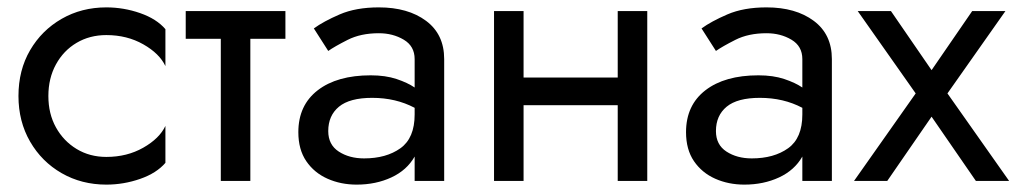

<svg xmlns="http://www.w3.org/2000/svg" viewBox="-20 -490 2753 520"><path d="M111 -230Q111 -182 131.5 -145Q152 -108 187.5 -86.5Q223 -65 268 -65Q324 -65 368 -90Q412 -115 428 -149V-49Q404 -21 359.5 -5.5Q315 10 268 10Q201 10 147 -21Q93 -52 61.5 -106.5Q30 -161 30 -230Q30 -300 61.5 -354Q93 -408 147 -439Q201 -470 268 -470Q315 -470 359.5 -454.5Q404 -439 428 -411V-311Q412 -345 368 -370Q324 -395 268 -395Q223 -395 187.5 -374Q152 -353 131.5 -315.5Q111 -278 111 -230Z M483 -460H753V-385H658V0H578V-385H483Z M869 -352 830 -413Q856 -432 900 -451Q944 -470 1006 -470Q1085 -470 1134 -433.5Q1183 -397 1183 -330V0H1103V-66Q1082 -29 1040 -9.5Q998 10 946 10Q903 10 867 -6Q831 -22 809.5 -53.5Q788 -85 788 -132Q788 -205 840.5 -245.5Q893 -286 984 -286Q1024 -286 1054 -276Q1084 -266 1103 -253V-330Q1103 -365 1073.5 -382.5Q1044 -400 1006 -400Q957 -400 921.5 -382Q886 -364 869 -352ZM869 -135Q869 -98 897.5 -79.5Q926 -61 966 -61Q1026 -61 1064.5 -88.5Q1103 -116 1103 -180V-198Q1052 -225 988 -225Q927 -225 898 -201Q869 -177 869 -135Z M1318 -460H1398V-280H1653V-460H1733V0H1653V-205H1398V0H1318Z M1919 -352 1880 -413Q1906 -432 1950 -451Q1994 -470 2056 -470Q2135 -470 2184 -433.5Q2233 -397 2233 -330V0H2153V-66Q2132 -29 2090 -9.5Q2048 10 1996 10Q1953 10 1917 -6Q1881 -22 1859.5 -53.5Q1838 -85 1838 -132Q1838 -205 1890.5 -245.5Q1943 -286 2034 -286Q2074 -286 2104 -276Q2134 -266 2153 -253V-330Q2153 -365 2123.5 -382.5Q2094 -400 2056 -400Q2007 -400 1971.5 -382Q1936 -364 1919 -352ZM1919 -135Q1919 -98 1947.5 -79.5Q1976 -61 2016 -61Q2076 -61 2114.5 -88.5Q2153 -116 2153 -180V-198Q2102 -225 2038 -225Q1977 -225 1948 -201Q1919 -177 1919 -135Z M2613 -460H2703L2546 -237L2713 0H2623L2503 -174L2383 0H2293L2460 -237L2303 -460H2393L2503 -300Z"/></svg>

Font: Von Book
Style: Regular
Weight: 400
Version: Version 4.000; ttfautohint (v1.8.4.7-5d5b)